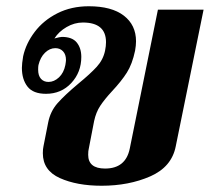

<svg xmlns="http://www.w3.org/2000/svg" viewBox="-20 -584 671 614"><path d="M117 -94Q117 -108 119 -116L134 -192Q141 -228 164 -254Q187 -280 230 -316Q269 -348 289.5 -370.5Q310 -393 316 -422Q319 -437 319 -449Q319 -512 245 -512Q218 -512 193 -497.5Q168 -483 154 -461Q172 -466 178 -466Q211 -466 225.5 -448Q240 -430 240 -402Q240 -353 208 -318.5Q176 -284 127 -284Q86 -284 68 -307Q50 -330 50 -367Q50 -380 54 -404Q63 -445 91 -482Q119 -519 163.5 -541.5Q208 -564 264 -564Q337 -564 376 -534Q415 -504 415 -452Q415 -439 412 -422Q403 -379 385.5 -351.5Q368 -324 338 -292Q314 -266 300.5 -245.5Q287 -225 281 -197L264 -109Q262 -102 262 -89Q262 -45 316 -45Q382 -45 395 -109L485 -553H631L542 -116Q529 -50 460.5 -20Q392 10 305 10Q226 10 171.5 -14.5Q117 -39 117 -94ZM189 -376Q191 -388 191 -392Q191 -410 181.5 -420Q172 -430 157 -430Q139 -430 124 -415.5Q109 -401 103 -376Q102 -371 102 -361Q102 -342 111 -332Q120 -322 135 -322Q153 -322 168.5 -336.5Q184 -351 189 -376Z"/></svg>

Font: Trirong
Style: Bold Italic
Weight: 700
Italic angle: -12°
Designer: Katatrad Team
Foundry: CadsonDemak
Version: Version 1.001